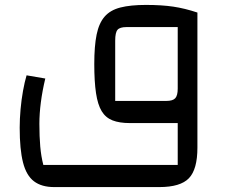

<svg xmlns="http://www.w3.org/2000/svg" viewBox="-20 -500 922 780"><path d="M200 260Q149 260 118 236.5Q87 213 73.5 160Q60 107 60 19Q60 -17 63.5 -56Q67 -95 73.5 -131Q80 -167 88 -194L164 -181Q152 -131 146 -84.5Q140 -38 140 3Q140 55 143.5 95Q147 135 156 170H702V0H782V100Q782 188 747.5 224Q713 260 627 260ZM508 0Q465 0 437 -11Q409 -22 393 -48.5Q377 -75 370 -122Q363 -169 363 -240Q363 -313 372.5 -359.5Q382 -406 405 -432.5Q428 -459 469 -469.5Q510 -480 573 -480Q637 -480 684 -473Q731 -466 782 -449V0ZM656 -90Q682 -90 692 -101Q702 -112 702 -140V-390H494Q467 -390 457.5 -379Q448 -368 448 -335V-90Z"/></svg>

Font: Changa
Style: Regular
Weight: 400
Designer: Eduardo Rodriguez Tunni
Foundry: Eduardo Rodriguez Tunni
Version: Version 3.003